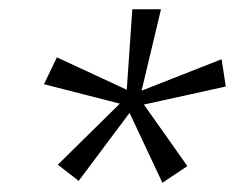

<svg xmlns="http://www.w3.org/2000/svg" viewBox="-20 -706 509 415"><path d="M286 -510 459 -578 468 -519 291 -480 385 -347 331 -311 260 -462 150 -315 105 -350 239 -482 75 -524 103 -582 254 -512 266 -686H328Z"/></svg>

Font: Chivo Thin Italic
Style: Regular
Weight: 100
Italic angle: -8.05°
Designer: Hector Gatti
Foundry: Omnibus-Type
Version: Version 1.007